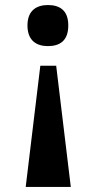

<svg xmlns="http://www.w3.org/2000/svg" viewBox="-20 -562 398 762"><path d="M170 -542C127 -542 89 -522 89 -461C89 -399 127 -379 170 -379C216 -379 251 -399 251 -461C251 -522 216 -542 170 -542ZM203 -301H140L82 180H261Z"/></svg>

Font: Noto Serif Bengali Condensed Black
Style: Regular
Weight: 900
Width: 3
Designer: Juan Bruce, Universal Thirst, Indian Type Foundry and the Monotype Design Team.
Foundry: Monotype Imaging Inc.
Version: Version 2.003